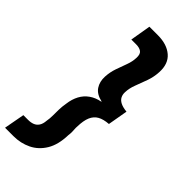

<svg xmlns="http://www.w3.org/2000/svg" viewBox="-329 -859 1090 1090"><g transform="rotate(45 216.5 -313.5)"><path d="M220 -806Q293 -806 335.5 -769.5Q378 -733 374 -663Q372 -623 358.5 -585Q345 -547 331.5 -512.5Q318 -478 317 -445Q316 -426 324 -410.5Q332 -395 351 -385.5Q370 -376 401 -373L380 -253Q339 -250 314 -236Q289 -222 276.5 -193Q264 -164 263 -115Q262 -105 263 -94Q264 -83 264 -71.5Q264 -60 262 -46Q260 33 230 82.5Q200 132 151.5 155.5Q103 179 46 179H-22L1 55H39Q61 55 77.5 48.5Q94 42 104.5 26.5Q115 11 117 -16Q121 -38 121 -60.5Q121 -83 121.5 -109Q122 -135 127 -163Q132 -203 148.5 -234Q165 -265 193.5 -285Q222 -305 260 -312V-314Q212 -325 192 -355Q172 -385 174 -427Q176 -465 188 -499.5Q200 -534 212 -566Q224 -598 225 -628Q227 -659 212 -670.5Q197 -682 169 -682H131L152 -806Z"/></g></svg>

Font: DM Sans 28pt Black
Style: Italic
Weight: 900
Italic angle: -10°
Version: Version 4.004;gftools[0.9.30]